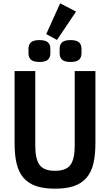

<svg xmlns="http://www.w3.org/2000/svg" viewBox="-20 -1127 664 1159"><path d="M193 -698V-245Q193 -168 218.5 -132Q244 -96 312 -96Q380 -96 405.5 -132Q431 -168 431 -245V-698H556V-263Q556 -191 543.5 -139Q531 -87 502 -53.5Q473 -20 426.5 -4Q380 12 312 12Q244 12 197.5 -4Q151 -20 122 -53.5Q93 -87 80.5 -139Q68 -191 68 -263V-698ZM324 -886 259 -921 343 -1107 439 -1057ZM218 -753Q182 -753 167 -766.5Q152 -780 152 -805V-833Q152 -858 167 -871.5Q182 -885 218 -885Q254 -885 269 -871.5Q284 -858 284 -833V-805Q284 -780 269 -766.5Q254 -753 218 -753ZM406 -753Q370 -753 355 -766.5Q340 -780 340 -805V-833Q340 -858 355 -871.5Q370 -885 406 -885Q442 -885 457 -871.5Q472 -858 472 -833V-805Q472 -780 457 -766.5Q442 -753 406 -753Z"/></svg>

Font: IBM Plex Sans Cond SmBld
Style: Regular
Weight: 600
Width: 3
Designer: Mike Abbink, Paul van der Laan, Pieter van Rosmalen
Foundry: Bold Monday
Version: Version 1.3